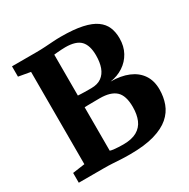

<svg xmlns="http://www.w3.org/2000/svg" viewBox="-169 -904 1046 1063"><g transform="rotate(-30 354.0 -372.0)"><path d="M117 -73.5V-663.5L41 -677V-743H195.5Q226.5 -743 253.8 -744.8Q281 -746.5 306 -748.2Q331 -750 356.5 -750Q439 -750 492.8 -738.2Q546.5 -726.5 577.5 -704.2Q608.5 -682 621.5 -650.8Q634.5 -619.5 634.5 -580.5Q634.5 -529.5 613.2 -490.8Q592 -452 555 -427.8Q518 -403.5 471.5 -397Q536.5 -397 584.5 -377Q632.5 -357 658.5 -318.5Q684.5 -280 684.5 -224.5Q684.5 -176.5 669.2 -134.8Q654 -93 617.8 -61.5Q581.5 -30 519.5 -12Q457.5 6 364.5 6Q328.5 6 303.5 4.5Q278.5 3 254 1.5Q229.5 0 196.5 0H39V-62.5ZM276 -420.5Q283.5 -420 294.2 -419.5Q305 -419 317 -418.8Q329 -418.5 340.8 -418.5Q352.5 -418.5 361.5 -418.5Q401 -418.5 426 -436.5Q451 -454.5 462.8 -486.8Q474.5 -519 474.5 -563Q474.5 -627 445.8 -657Q417 -687 349 -687Q339.5 -687 325 -686.2Q310.5 -685.5 296.8 -684.2Q283 -683 276 -682ZM276 -68Q284 -65 298.2 -63.2Q312.5 -61.5 328.8 -60.8Q345 -60 359 -60Q413.5 -60 446.2 -78.8Q479 -97.5 493.5 -132Q508 -166.5 508 -214Q508 -287 475 -317Q442 -347 373 -347Q361.5 -347 347.8 -346.8Q334 -346.5 320.2 -346.5Q306.5 -346.5 295 -346.2Q283.5 -346 276 -345.5Z"/></g></svg>

Font: Merriweather 20pt ExtraBold
Style: Regular
Weight: 800
Version: Version 2.100